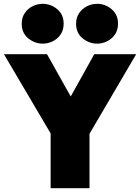

<svg xmlns="http://www.w3.org/2000/svg" viewBox="-32 -983 731 1003"><path d="M232.5 0V-286L-11.5 -700H213.5L337.5 -479L460.5 -700H679.5L435.5 -284V0ZM191.5 -755Q149.5 -755 115.5 -782.8Q81.5 -810.5 81.5 -859Q81.5 -891 97 -914.2Q112.5 -937.5 137.8 -950.2Q163 -963 191.5 -963Q233.5 -963 267 -935Q300.5 -907 300.5 -859Q300.5 -826.5 284.8 -803.2Q269 -780 244 -767.5Q219 -755 191.5 -755ZM475.5 -755Q433.5 -755 399.5 -782.8Q365.5 -810.5 365.5 -859Q365.5 -891 381.2 -914.2Q397 -937.5 422 -950.2Q447 -963 475.5 -963Q517.5 -963 551 -935Q584.5 -907 584.5 -859Q584.5 -826.5 568.8 -803.2Q553 -780 528 -767.5Q503 -755 475.5 -755Z"/></svg>

Font: Geologica Thin Roman Black
Style: Regular
Weight: 900
Version: Version 1.010;gftools[0.9.28]